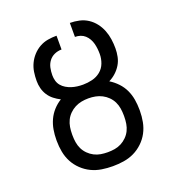

<svg xmlns="http://www.w3.org/2000/svg" viewBox="-135 -841 869 955"><g transform="rotate(-20 300.0 -363.5)"><path d="M300 8Q271 8 242 3.5Q213 -1 187 -13.5Q161 -26 139.5 -46.5Q118 -67 104.5 -92.5Q91 -118 85.5 -147Q80 -176 80 -205V-211Q80 -238 84.5 -264.5Q89 -291 100 -315Q111 -339 129 -359Q147 -379 170 -393Q152 -402 136 -414.5Q120 -427 109 -444Q98 -461 93 -480.5Q88 -500 88 -520Q88 -544 91.5 -567Q95 -590 105 -611Q115 -632 131 -649.5Q147 -667 167.5 -678.5Q188 -690 211 -694Q234 -698 258 -698V-625Q238 -625 220 -617Q202 -609 190.5 -593.5Q179 -578 175 -559Q171 -540 171 -520Q171 -505 175 -490.5Q179 -476 188.5 -464.5Q198 -453 211.5 -445Q225 -437 239 -432.5Q253 -428 268 -426Q283 -424 298 -424H300Q324 -424 348.5 -430Q373 -436 392 -451.5Q411 -467 420 -490.5Q429 -514 429 -539Q429 -553 427.5 -567Q426 -581 422.5 -594.5Q419 -608 412 -620.5Q405 -633 394.5 -642.5Q384 -652 370.5 -656.5Q357 -661 342 -661V-735Q367 -735 391.5 -729.5Q416 -724 436.5 -710.5Q457 -697 472 -677.5Q487 -658 496 -635Q505 -612 508.5 -587.5Q512 -563 512 -539Q512 -517 507.5 -495Q503 -473 491.5 -454Q480 -435 463.5 -420Q447 -405 427 -395Q450 -381 469 -361Q488 -341 499.5 -316.5Q511 -292 515.5 -265Q520 -238 520 -211V-205Q520 -176 514.5 -147Q509 -118 495.5 -92.5Q482 -67 460.5 -46.5Q439 -26 413 -13.5Q387 -1 358 3.5Q329 8 300 8ZM300 -66Q319 -66 337 -69Q355 -72 371.5 -80.5Q388 -89 401.5 -102.5Q415 -116 423 -132.5Q431 -149 434 -167.5Q437 -186 437 -205V-211Q437 -230 434 -248.5Q431 -267 423 -283.5Q415 -300 401.5 -313.5Q388 -327 371.5 -335.5Q355 -344 337 -347.5Q319 -351 300 -351Q281 -351 263 -347.5Q245 -344 228.5 -335.5Q212 -327 198.5 -313.5Q185 -300 177 -283.5Q169 -267 166 -248.5Q163 -230 163 -211V-205Q163 -186 166 -167.5Q169 -149 177 -132.5Q185 -116 198.5 -102.5Q212 -89 228.5 -80.5Q245 -72 263 -69Q281 -66 300 -66Z"/></g></svg>

Font: Nova
Style: Regular
Weight: 400
Monospace: yes
Designer: Belleve Invis
Foundry: Belleve Invis
Version: Version 24.1.4; ttfautohint (v1.8.4)